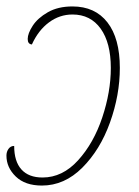

<svg xmlns="http://www.w3.org/2000/svg" viewBox="-25 -566 430 596"><path d="M-5 -83Q-5 -95 1.5 -104Q8 -113 19 -113Q19 -65 41.5 -40Q64 -15 107 -15Q169 -15 217.5 -68.5Q266 -122 292.5 -201.5Q319 -281 319 -355Q319 -433 287.5 -477Q256 -521 200 -521Q160 -521 127 -496.5Q94 -472 74 -428Q61 -429 61 -445Q61 -462 76.5 -486Q92 -510 123.5 -528Q155 -546 200 -546Q270 -546 308.5 -496.5Q347 -447 347 -355Q347 -271 316.5 -186Q286 -101 230.5 -45.5Q175 10 105 10Q53 10 24 -18Q-5 -46 -5 -83Z"/></svg>

Font: Noto Serif NarrowThin
Style: Italic
Weight: 250
Width: 4
Italic angle: -12°
Designer: Monotype Design Team
Foundry: Monotype Imaging Inc.
Version: Version 1.001